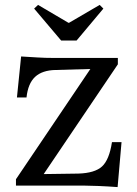

<svg xmlns="http://www.w3.org/2000/svg" viewBox="-20 -756 559 782"><path d="M459 6Q418 3 381.5 1.5Q345 0 325 0H45V-26L348 -475L207 -471Q152 -470 123 -443Q94 -416 88 -359H49L66 -526Q102 -524 132.5 -522Q163 -520 200 -520H460V-494L158 -47L299 -49Q366 -51 395.5 -78Q425 -105 436 -177H475ZM229 -591 119 -721 135 -736 259 -663H261L386 -736L401 -721L292 -591Z"/></svg>

Font: Hedvig Letters Serif 14pt
Style: Regular
Weight: 400
Designer: Alexander Örn & Tor Weibull
Foundry: Kanon Foundry
Version: Version 1.000; ttfautohint (v1.8.4.7-5d5b)